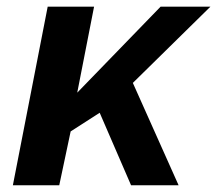

<svg xmlns="http://www.w3.org/2000/svg" viewBox="-20 -548 643 568"><path d="M189 -159.2 155.3 0H18.1L121.1 -528.3H258.3L208.5 -273.9L300.8 -369.1L455.1 -528.3H602.5L373 -302.7L508.3 0H367.7L274.9 -214.4Z"/></svg>

Font: Arimo
Style: Bold Italic
Weight: 700
Italic angle: -12°
Designer: Steve Matteson
Foundry: Monotype Imaging Inc.
Version: Version 1.33